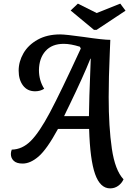

<svg xmlns="http://www.w3.org/2000/svg" viewBox="-20 -880 744 1060"><path d="M472 -168H300Q239 -56 193.5 -16.5Q148 23 105 23Q72 23 56 8Q40 -7 40 -30Q40 -42 45 -54Q103 -55 150 -102Q197 -149 255.5 -259Q314 -369 426 -612L421 -622Q370 -638 332 -638Q267 -638 231.5 -598.5Q196 -559 195 -493Q195 -436 224 -390Q202 -376 174 -376Q131 -376 107 -408Q83 -440 83 -490Q83 -540 109.5 -586Q136 -632 188 -661Q240 -690 312 -690Q342 -690 442 -676Q550 -660 589 -660L586 -586Q580 -450 580 -344Q580 -179 597.5 -59.5Q615 60 662 110Q652 132 632.5 146Q613 160 588 160Q533 160 505 81Q477 2 472 -168ZM481 -556H479Q440 -458 362 -297Q356 -285 349 -270.5Q342 -256 334 -239H471Q471 -306 481 -556ZM370 -822 410 -860 514 -808 644 -860 673 -821 513 -715H499Z"/></svg>

Font: Sansita SW
Style: Italic
Weight: 400
Italic angle: -11°
Designer: Pablo Cosgaya
Foundry: Omnibus-Type
Version: Version 1.000